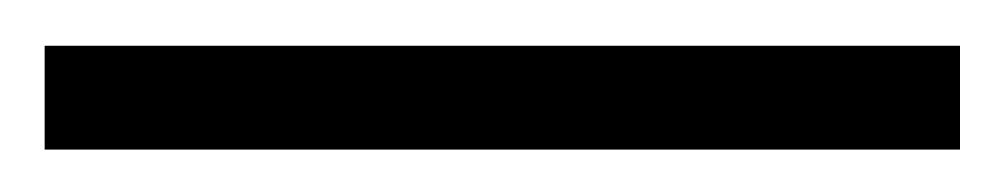

<svg xmlns="http://www.w3.org/2000/svg" viewBox="-20 82 450 86"><path d="M0 102.5H410V149H0Z"/></svg>

Font: Newsreader 24pt
Style: Regular
Weight: 400
Designer: Hugues Gentile
Foundry: Production Type
Version: Version 1.003